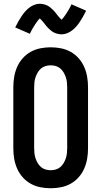

<svg xmlns="http://www.w3.org/2000/svg" viewBox="-20 -995 540 1023"><path d="M250 8Q222 8 194.5 2.5Q167 -3 143 -16.5Q119 -30 100.5 -51Q82 -72 71 -97.5Q60 -123 55.5 -150Q51 -177 51 -205V-530Q51 -558 55.5 -585Q60 -612 71 -637.5Q82 -663 100.5 -684Q119 -705 143 -718.5Q167 -732 194.5 -737.5Q222 -743 250 -743Q278 -743 305.5 -737.5Q333 -732 357 -718.5Q381 -705 399.5 -684Q418 -663 429 -637.5Q440 -612 444.5 -585Q449 -558 449 -530V-205Q449 -177 444.5 -150Q440 -123 429 -97.5Q418 -72 399.5 -51Q381 -30 357 -16.5Q333 -3 305.5 2.5Q278 8 250 8ZM250 -88Q264 -88 277.5 -92Q291 -96 301.5 -105Q312 -114 319 -126Q326 -138 330.5 -151Q335 -164 336.5 -177.5Q338 -191 338 -205V-530Q338 -544 336.5 -557.5Q335 -571 330.5 -584Q326 -597 319 -609Q312 -621 301.5 -630Q291 -639 277.5 -643Q264 -647 250 -647Q236 -647 222.5 -643Q209 -639 198.5 -630Q188 -621 181 -609Q174 -597 169.5 -584Q165 -571 163.5 -557.5Q162 -544 162 -530V-205Q162 -191 163.5 -177.5Q165 -164 169.5 -151Q174 -138 181 -126Q188 -114 198.5 -105Q209 -96 222.5 -92Q236 -88 250 -88ZM308 -812Q302 -812 296.5 -813Q291 -814 286 -815Q281 -816 276 -818Q271 -820 266 -822.5Q261 -825 257.5 -827.5Q254 -830 249.5 -834Q245 -838 240.5 -842Q236 -846 232.5 -850Q229 -854 226 -857.5Q223 -861 220 -865Q217 -869 213 -874Q209 -879 205 -883.5Q201 -888 198.5 -890.5Q196 -893 192 -897Q190 -895 186.5 -891Q183 -887 181 -884.5Q179 -882 177 -879Q175 -876 172.5 -872.5Q170 -869 167.5 -865.5Q165 -862 162.5 -857.5Q160 -853 157 -848.5Q154 -844 151 -838.5Q148 -833 145 -827Q142 -821 139 -815L61 -849Q70 -867 78.5 -882Q87 -897 95.5 -909.5Q104 -922 113 -932.5Q122 -943 134.5 -953Q147 -963 162 -969Q177 -975 192 -975Q198 -975 203.5 -974Q209 -973 214 -972Q219 -971 224 -969Q229 -967 234 -964.5Q239 -962 242.5 -959.5Q246 -957 250.5 -953Q255 -949 259.5 -945Q264 -941 267.5 -937Q271 -933 274 -929.5Q277 -926 280 -922Q283 -918 287 -913Q291 -908 295 -903.5Q299 -899 301.5 -896.5Q304 -894 308 -890Q310 -892 313.5 -896Q317 -900 319 -902.5Q321 -905 323 -908Q325 -911 327.5 -914.5Q330 -918 332.5 -921.5Q335 -925 337.5 -929.5Q340 -934 343 -938.5Q346 -943 349 -948.5Q352 -954 355 -960Q358 -966 361 -972L439 -938Q430 -920 421.5 -905Q413 -890 404.5 -877.5Q396 -865 387 -854.5Q378 -844 365.5 -834Q353 -824 338 -818Q323 -812 308 -812Z"/></svg>

Font: Iosevka SS04
Style: Bold
Weight: 700
Monospace: yes
Designer: Belleve Invis
Foundry: Belleve Invis
Version: Version 19.0.0; ttfautohint (v1.8.4)